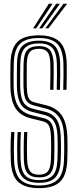

<svg xmlns="http://www.w3.org/2000/svg" viewBox="-20 -996 414 1024"><path d="M188.5 7.5Q114.8 7.5 77.5 -25.5Q40.2 -58.5 37.5 -141.5Q36.8 -165.5 36.5 -192.1Q36.2 -218.8 37 -244.5Q37.8 -270.2 39.5 -291.8H57Q55.5 -269.8 54.6 -246.4Q53.8 -223 53.9 -197.1Q54 -171.2 55 -142Q57.5 -67.8 89.5 -37.2Q121.5 -6.8 188.5 -6.8Q255.5 -6.8 287.1 -37.6Q318.8 -68.5 321.2 -142Q322 -163.5 322.4 -181.4Q322.8 -199.2 322.6 -218.6Q322.5 -238 321.8 -264.2Q319.8 -335 295.8 -370Q271.8 -405 224.2 -417L160.8 -433.5Q142.5 -438.2 130.6 -447.9Q118.8 -457.5 112.5 -477.8Q106.2 -498 105.2 -534.2Q104.8 -558.8 105 -592.2Q105.2 -625.8 105.8 -657.8Q106.8 -709.2 126.1 -729.8Q145.5 -750.2 188 -750.2Q228.2 -750.2 246.1 -729.1Q264 -708 266 -657Q266.8 -634.2 266.4 -595.5Q266 -556.8 265 -517H247.5Q248.5 -557.5 248.9 -596Q249.2 -634.5 248.5 -655.8Q247 -702 232.6 -718.9Q218.2 -735.8 188 -735.8Q152.8 -735.8 138.4 -717.9Q124 -700 123 -656.5Q122.8 -620.5 122.4 -589.5Q122 -558.5 122.8 -534.8Q123.5 -503.5 127.9 -486.2Q132.2 -469 141.4 -461.2Q150.5 -453.5 165 -449.8L228.2 -434Q283.2 -420.2 310 -380Q336.8 -339.8 339.2 -265Q340 -243.8 340 -225.4Q340 -207 339.9 -187.1Q339.8 -167.2 338.8 -141.2Q335.8 -59.8 299.6 -26.1Q263.5 7.5 188.5 7.5ZM188.5 -21Q130.8 -21 102.8 -48.1Q74.8 -75.2 72.5 -142.5Q71.5 -168.5 71.5 -195Q71.5 -221.5 72.1 -246.4Q72.8 -271.2 74 -291.8H91.5Q90.2 -271.2 89.5 -248.8Q88.8 -226.2 88.9 -200.1Q89 -174 89.8 -142.8Q92 -84.2 115 -59.9Q138 -35.5 188.5 -35.5Q239 -35.5 261.6 -60.4Q284.2 -85.2 286.2 -142.8Q287.2 -166.2 287.5 -184Q287.8 -201.8 287.8 -220Q287.8 -238.2 286.8 -262.8Q285.8 -302.5 277.8 -326.9Q269.8 -351.2 254.5 -364.4Q239.2 -377.5 216 -383L151.8 -399.2Q125.5 -405.8 107.8 -420.4Q90 -435 80.8 -462.2Q71.5 -489.5 70.2 -533.2Q70 -550.2 70 -572.5Q70 -594.8 70.2 -617.6Q70.5 -640.5 70.8 -658.5Q72.2 -725.8 100.8 -752.4Q129.2 -779 188 -779Q246.2 -779 272.4 -751.1Q298.5 -723.2 300.8 -658Q301.5 -635.5 301.2 -595.9Q301 -556.2 299.8 -517H282.5Q283.5 -554 283.9 -593.9Q284.2 -633.8 283.2 -657.8Q281.2 -715.5 259.4 -740Q237.5 -764.5 188 -764.5Q137.8 -764.5 113.8 -741.4Q89.8 -718.2 88.2 -658.2Q87.8 -627.8 87.4 -593.8Q87 -559.8 87.8 -533.8Q88.8 -494 96.4 -470.1Q104 -446.2 118.9 -434Q133.8 -421.8 156.2 -416L220 -400Q262.2 -389.8 282.4 -358.5Q302.5 -327.2 304.2 -263.5Q305 -242 305.1 -223.9Q305.2 -205.8 305 -186.8Q304.8 -167.8 303.8 -142.8Q301.5 -78 275 -49.5Q248.5 -21 188.5 -21ZM188.5 -49.8Q147 -49.8 128 -70.9Q109 -92 107.2 -143.8Q106.5 -171.8 106.4 -196.9Q106.2 -222 106.9 -245.6Q107.5 -269.2 108.8 -291.8H125.8Q124.8 -266.8 124.1 -243.9Q123.5 -221 123.6 -197.1Q123.8 -173.2 124.8 -144.2Q126.2 -102.2 140.1 -83.2Q154 -64.2 188.5 -64.2Q221.2 -64.2 235.6 -82.6Q250 -101 251.5 -145Q252.5 -169.2 252.6 -186.8Q252.8 -204.2 252.8 -221.4Q252.8 -238.5 252 -261.8Q251.2 -294.2 246.1 -312Q241 -329.8 231.6 -337.9Q222.2 -346 207.8 -349.2L143.2 -365.2Q108 -374 84.5 -393.6Q61 -413.2 48.9 -447.1Q36.8 -481 35.5 -532Q34.8 -561.2 35.1 -594.8Q35.5 -628.2 36 -659.8Q38.2 -737 72.6 -772.2Q107 -807.5 188 -807.5Q261.5 -807.5 297.1 -774.2Q332.8 -741 335.8 -659.2Q336.2 -637.8 336 -596.5Q335.8 -555.2 334.8 -517H317.2Q318.5 -556.8 318.8 -596.5Q319 -636.2 318.2 -658.5Q315.8 -732 284.9 -762.6Q254 -793.2 188 -793.2Q117.8 -793.2 86.6 -762.4Q55.5 -731.5 53.5 -659Q52.8 -623.2 52.5 -592.2Q52.2 -561.2 52.8 -532.5Q54.2 -485.5 64.8 -455.1Q75.2 -424.8 95.9 -407.4Q116.5 -390 147.5 -382.2L212 -366Q230.2 -361.8 242.6 -351.6Q255 -341.5 261.8 -320.5Q268.5 -299.5 269.5 -262.2Q270 -239.2 270.1 -222Q270.2 -204.8 270 -187Q269.8 -169.2 269 -144.2Q267 -93.2 248.6 -71.5Q230.2 -49.8 188.5 -49.8ZM156.5 -845 240.5 -976H260.5L173.2 -845ZM221.8 -845 318.5 -976H338.2L238.5 -845ZM189 -845 279.5 -976H299.5L205.8 -845Z"/></svg>

Font: Big Shoulders Inline Display Thin SemiBold
Style: Regular
Weight: 600
Version: Version 2.002